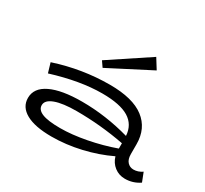

<svg xmlns="http://www.w3.org/2000/svg" viewBox="-160 -1035 1372 1284"><g transform="rotate(30 526.0 -393.0)"><path d="M1044 -23Q993 12 931 12Q885 12 850 -15Q815 -42 802 -87Q704 -40 590 -13.5Q476 13 365 13Q237 13 168.5 -25Q100 -63 100 -133Q100 -210 185.5 -251Q271 -292 427 -292Q611 -292 795 -240Q790 -324 722.5 -365.5Q655 -407 516 -407Q347 -407 134 -341L112 -415Q319 -483 532 -483Q709 -483 796.5 -416Q884 -349 884 -227V-152Q884 -111 903 -90.5Q922 -70 950 -70Q985 -70 1017 -92ZM387 -65Q476 -65 586 -86Q696 -107 796 -143V-184Q613 -219 427 -219Q321 -219 262.5 -197.5Q204 -176 204 -137Q204 -101 248.5 -83Q293 -65 387 -65ZM432 -556 754 -722 706 -799 403 -598Z"/></g></svg>

Font: BioRhyme Expanded
Style: Regular
Weight: 400
Width: 7
Designer: Aoife Mooney
Foundry: Aoife Mooney Type
Version: Version 1.000